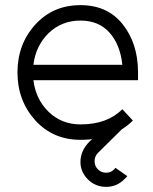

<svg xmlns="http://www.w3.org/2000/svg" viewBox="-20 -532 594 747"><path d="M517 -220V-250Q517 -363 457 -438Q398 -512 293 -512Q186 -512 117 -436Q48 -360 48 -250Q48 -141 117 -64Q186 12 293 12Q358 12 409 -7Q460 -26 497 -63L456 -107Q427 -78 386.5 -63Q346 -48 293 -48Q220 -48 169 -97Q119 -146 110 -220ZM293 -452Q365 -452 407 -404Q448 -357 456 -280H110Q119 -354 169 -403Q220 -452 293 -452ZM475 153 429 121Q428 123 424 127Q411 140 393 140Q374 140 361 127Q348 114 348 95Q348 76 361 63L454 -29H396Q353 -6 329 18Q293 54 293 98Q293 137 322 166Q351 195 393 195Q434 195 463 166Q466 163 469.5 160Q473 157 475 153Z"/></svg>

Font: Unageo Variable
Style: Regular
Weight: 300
Designer: Richard Sepsi
Foundry: Richard Sepsi
Version: Version 2.200